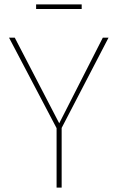

<svg xmlns="http://www.w3.org/2000/svg" viewBox="-20 -852 534 872"><path d="M351 -811H144V-832H351ZM473 -681 260 -271V0H237V-270L21 -681H47L249 -292L447 -681Z"/></svg>

Font: FiraGO Thin
Style: Regular
Weight: 100
Designer: bBox Type
Foundry: bBox Type GmbH
Version: Version 1.001;PS 001.001;hotconv 1.0.88;makeotf.lib2.5.64775